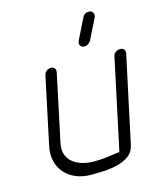

<svg xmlns="http://www.w3.org/2000/svg" viewBox="-115 -852 773 933"><g transform="rotate(-15 272.0 -385.5)"><path d="M485 -527Q487 -539 497 -547Q507 -555 520 -555Q534 -555 540 -547Q546 -539 544 -527L451 -92Q444 -57 418 -38.5Q392 -20 358 -12Q324 -4 288.5 -2.5Q253 -1 228 -1Q187 -1 153.5 -14.5Q120 -28 97.5 -53Q75 -78 66 -112.5Q57 -147 66 -189L137 -524Q140 -538 149.5 -546Q159 -554 173 -554Q184 -554 190.5 -546Q197 -538 194 -524L123 -189Q116 -155 125 -130.5Q134 -106 154 -90.5Q174 -75 201.5 -67.5Q229 -60 259 -60Q287 -60 319 -63.5Q351 -67 371 -71Q373 -71 379.5 -71.5Q386 -72 388 -72ZM388 -749Q398 -770 420 -770Q434 -770 440.5 -760Q447 -750 442 -736L390 -632Q385 -624 376.5 -618Q368 -612 358 -612Q342 -612 336.5 -623Q331 -634 338 -648Z"/></g></svg>

Font: VDS
Style: Thin Italic
Weight: 100
Width: 0
Designer: artmaker
Foundry: artmaker
Version: Version 1.000 2012 initial release